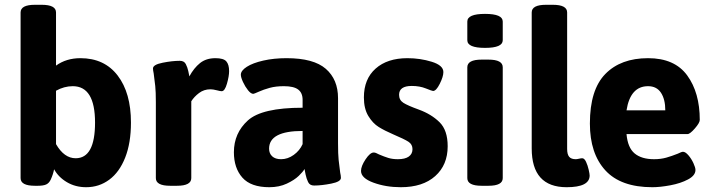

<svg xmlns="http://www.w3.org/2000/svg" viewBox="-20 -774 2981 802"><path d="M206 -67Q202 -46 192 -24Q185 -9 173 -3.5Q161 2 138 2H126Q66 2 66 -30V-722Q66 -754 126 -754H154Q214 -754 214 -722V-500Q257 -531 316 -531Q416 -531 471.5 -458.5Q527 -386 527 -262Q527 -177 503 -116Q479 -55 436.5 -23.5Q394 8 340 8Q295 8 259.5 -13Q224 -34 206 -67ZM377 -262Q377 -414 284 -414Q248 -414 214 -395V-172Q248 -113 296 -113Q377 -113 377 -262Z M631 -30V-347Q631 -391 628.5 -414.5Q626 -438 622 -467Q619 -481 619 -488Q619 -504 659.5 -512Q700 -520 731 -520Q749 -520 756 -506.5Q763 -493 766.5 -477Q770 -461 771 -455Q790 -490 815.5 -510.5Q841 -531 880 -531Q914 -531 925.5 -517.5Q937 -504 937 -477Q937 -456 928 -424.5Q919 -393 906 -393Q900 -393 885 -397Q870 -401 859 -401Q832 -401 811.5 -385.5Q791 -370 779 -351V-30Q779 2 719 2H691Q631 2 631 -30Z M957 -138Q957 -218 1015.5 -271Q1074 -324 1244 -324V-357Q1244 -386 1225.5 -400Q1207 -414 1166 -414Q1132 -414 1106.5 -407Q1081 -400 1061 -391Q1041 -382 1038 -382Q1028 -382 1016 -397Q1004 -412 995 -431.5Q986 -451 986 -462Q986 -479 1011 -495Q1036 -511 1080 -521Q1124 -531 1177 -531Q1290 -531 1341 -486.5Q1392 -442 1392 -364V-176Q1392 -130 1394.5 -106Q1397 -82 1401 -53Q1404 -40 1404 -31Q1404 -15 1363.5 -7Q1323 1 1292 1Q1274 1 1267 -13.5Q1260 -28 1256.5 -45Q1253 -62 1252 -68Q1246 -57 1228 -39.5Q1210 -22 1178 -7Q1146 8 1105 8Q1028 8 992.5 -32Q957 -72 957 -138ZM1244 -172V-227Q1104 -227 1104 -153Q1104 -133 1117 -121Q1130 -109 1154 -109Q1182 -109 1207 -127Q1232 -145 1244 -172Z M1488 -60Q1488 -80 1507 -108.5Q1526 -137 1541 -137Q1549 -137 1563 -129Q1584 -120 1601.5 -114.5Q1619 -109 1642 -109Q1672 -109 1687.5 -120Q1703 -131 1703 -151Q1703 -171 1686 -182Q1669 -193 1622 -213Q1587 -228 1562 -243.5Q1537 -259 1518.5 -289.5Q1500 -320 1500 -367Q1500 -444 1549 -487.5Q1598 -531 1682 -531Q1735 -531 1783.5 -516Q1832 -501 1832 -473Q1832 -454 1817 -424Q1802 -394 1789 -394Q1785 -394 1759 -404.5Q1733 -415 1700 -415Q1647 -415 1647 -378Q1647 -356 1665 -344.5Q1683 -333 1730 -316Q1782 -297 1816 -263.5Q1850 -230 1850 -163Q1850 -85 1798 -38.5Q1746 8 1654 8Q1592 8 1540 -11Q1488 -30 1488 -60Z M1932 -30V-493Q1932 -525 1992 -525H2020Q2080 -525 2080 -493V-30Q2080 2 2020 2H1992Q1932 2 1932 -30ZM1932 -606V-684Q1932 -716 2006 -716Q2080 -716 2080 -684V-606Q2080 -574 2006 -574Q1932 -574 1932 -606Z M2201 -154V-722Q2201 -754 2261 -754H2289Q2349 -754 2349 -722V-152Q2349 -129 2357.5 -119Q2366 -109 2385 -109Q2390 -109 2398.5 -111Q2407 -113 2412 -113Q2421 -113 2428 -98Q2435 -83 2439 -65Q2443 -47 2443 -41Q2443 8 2347 8Q2201 8 2201 -154Z M2444 -258Q2444 -399 2508.5 -465Q2573 -531 2687 -531Q2798 -531 2850.5 -459Q2903 -387 2903 -273Q2903 -261 2882.5 -237.5Q2862 -214 2852 -214H2597Q2602 -157 2631 -133Q2660 -109 2712 -109Q2740 -109 2763 -115.5Q2786 -122 2811 -132Q2827 -140 2833 -140Q2843 -140 2855.5 -125.5Q2868 -111 2876.5 -92.5Q2885 -74 2885 -64Q2885 -41 2854 -24.5Q2823 -8 2780 0Q2737 8 2705 8Q2573 8 2508.5 -62.5Q2444 -133 2444 -258ZM2759 -313Q2759 -359 2741 -386.5Q2723 -414 2687 -414Q2613 -414 2597 -313Z"/></svg>

Font: Asap-Bold
Style: Bold
Weight: 700
Designer: Pablo Cosgaya
Foundry: Omnibus-Type
Version: Version 2.000; ttfautohint (v1.8)